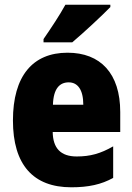

<svg xmlns="http://www.w3.org/2000/svg" viewBox="-20 -786 563 816"><path d="M449 -756V-766H258C234 -722 198 -668 165 -620V-606H287C338 -649 415 -721 449 -756ZM267 -562C119 -562 35 -463 35 -274C35 -86 121 10 283 10C356 10 411 -2 461 -30V-164C407 -133 363 -121 306 -121C238 -121 205 -156 204 -225H491V-310C491 -474 407 -562 267 -562ZM272 -436C310 -436 334 -405 334 -341H205C207 -410 234 -436 272 -436Z"/></svg>

Font: Noto Sans Arabic UI Cn Bk
Style: Regular
Weight: 900
Width: 3
Designer: Monotype Design Team, Nadine Chahine and Nizar Qandah
Foundry: Monotype Imaging Inc.
Version: Version 2.010